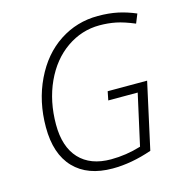

<svg xmlns="http://www.w3.org/2000/svg" viewBox="-108 -823 887 932"><g transform="rotate(-15 335.5 -357.0)"><path d="M418 -358.9H616.2L543 -25.9Q439.9 9.8 345.2 9.8Q219.7 9.8 151.4 -61.5Q83 -132.8 83 -267.1Q83 -396.5 134.3 -503.2Q185.5 -609.9 272.7 -667Q359.9 -724.1 465.8 -724.1Q521 -724.1 564.9 -714.8Q608.9 -705.6 654.8 -686L636.2 -640.1Q582.5 -662.6 543.7 -670.4Q504.9 -678.2 461.9 -678.2Q372.1 -678.2 296.4 -625.7Q220.7 -573.2 177.2 -478.5Q133.8 -383.8 133.8 -267.1Q133.8 -155.3 189.7 -95.2Q245.6 -35.2 349.1 -35.2Q424.8 -35.2 500 -58.1L557.1 -314.9H409.2Z"/></g></svg>

Font: CAA NEO Sans Light
Style: Italic
Weight: 300
Italic angle: -12°
Version: Version 1.10